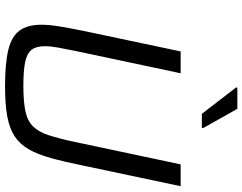

<svg xmlns="http://www.w3.org/2000/svg" viewBox="-120 -833 961 761"><g transform="rotate(90 360.5 -452.5)"><path d="M321.1 8Q230.3 8 177 -5.1Q123.8 -18.2 100.9 -49.9Q78 -81.6 78 -136.6Q78 -167.5 84.8 -208.1Q91.5 -248.8 101.9 -300.5L183.8 -688H270.4L181.5 -268.9Q173.6 -229.7 168.3 -200.5Q163.1 -171.3 163.1 -149.1Q163.1 -115.6 177.4 -97.2Q191.7 -78.8 225.9 -71.7Q260.1 -64.6 319.6 -64.6Q383.5 -64.6 421.7 -72.9Q459.8 -81.2 481.4 -103.4Q503.1 -125.5 516.1 -165.6Q529.2 -205.6 542.6 -268.9L631.5 -688H718L636.1 -300.5Q621.1 -226.3 606.3 -173.2Q591.6 -120.1 571.2 -85Q550.9 -50 519.3 -29.5Q487.7 -9 439.8 -0.5Q391.9 8 321.1 8ZM431.2 -772.1 326.6 -907.8 327.6 -912.8H411.3L487.6 -777.2L486.6 -772.1Z"/></g></svg>

Font: Saira Thin
Style: Italic
Weight: 100
Italic angle: -12°
Designer: Hector Gatti with collaboration of the Omnibus-Type team
Foundry: Omnibus-Type
Version: Version 1.101